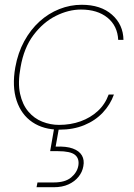

<svg xmlns="http://www.w3.org/2000/svg" viewBox="-20 -531 562 804"><path d="M229 12Q162 12 115.5 -19.5Q69 -51 49.5 -110Q30 -169 44 -249Q55 -310 81.5 -358.5Q108 -407 145.5 -441Q183 -475 228.5 -493Q274 -511 322 -511Q402 -511 449 -469.5Q496 -428 497 -364H475Q472 -423 430 -457Q388 -491 319 -491Q267 -491 214 -464.5Q161 -438 120.5 -384.5Q80 -331 66 -249Q54 -184 64 -138.5Q74 -93 98.5 -64Q123 -35 157 -21.5Q191 -8 227 -8Q276 -8 317.5 -23Q359 -38 389.5 -66Q420 -94 435 -135H457Q442 -93 410.5 -59.5Q379 -26 333 -7Q287 12 229 12ZM133 253 137 233H205Q253 233 278 212Q303 191 308 163Q313 133 294 117.5Q275 102 223 102H190L209 -7H229L213 83Q258 81 285 91Q312 101 323 120Q334 139 329 165Q325 189 309 209Q293 229 267 241Q241 253 205 253Z"/></svg>

Font: DM Sans 20pt Thin
Style: Italic
Weight: 250
Italic angle: -10°
Version: Version 4.004;gftools[0.9.30]